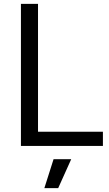

<svg xmlns="http://www.w3.org/2000/svg" viewBox="-20 -760 569 1000"><path d="M259 69H351L283 220H211ZM89 -740H178V-74H516V0H89Z"/></svg>

Font: Encode Sans Normal
Style: Regular
Weight: 400
Designer: Pablo Impallari, Andres Torresi
Foundry: Pablo Impallari, Andres Torresi
Version: Version 1.000; ttfautohint (v1.00) -l 8 -r 50 -G 200 -x 14 -